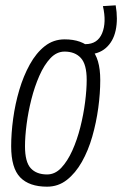

<svg xmlns="http://www.w3.org/2000/svg" viewBox="-20 -692 460 722"><path d="M157 10Q90 10 56 -25Q22 -60 22 -142Q22 -191 29.5 -246Q37 -301 52.5 -353.5Q68 -406 92 -449.5Q116 -493 148.5 -518.5Q181 -544 223 -544Q288 -544 322.5 -508.5Q357 -473 357 -391Q357 -341 349.5 -286Q342 -231 327 -178.5Q312 -126 288 -83.5Q264 -41 231.5 -15.5Q199 10 157 10ZM157 -36Q187 -36 210.5 -61Q234 -86 252 -126Q270 -166 282 -213.5Q294 -261 300 -308Q306 -355 306 -392Q306 -450 284 -474Q262 -498 223 -498Q193 -498 169.5 -473Q146 -448 128 -407Q110 -366 98 -318.5Q86 -271 80 -224.5Q74 -178 74 -142Q74 -83 95.5 -59.5Q117 -36 157 -36ZM288 -487 284 -526H301Q347 -526 364 -567Q381 -608 367 -669L415 -672Q424 -620 415 -578Q406 -536 378 -511.5Q350 -487 304 -487Z"/></svg>

Font: Georama SemiCondensed Light
Style: Italic
Weight: 300
Width: 4
Italic angle: -9°
Designer: Jean-Baptiste Levee
Foundry: Production Type
Version: Version 1.000